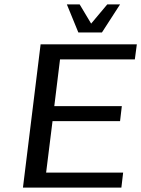

<svg xmlns="http://www.w3.org/2000/svg" viewBox="-20 -850 640 870"><path d="M530 0 538 -68H189L218 -301H524L532 -369H226L252 -581H591L600 -649H164L84 0ZM335 -703H442L524 -830H466L393 -743L341 -830H283Z"/></svg>

Font: Gamestation Text
Style: Italic
Weight: 400
Designer: Jonas Hecksher
Foundry: Jonas Hecksher, Playtypeª, e-types AS
Version: Version 1.003